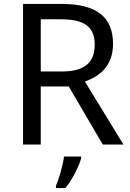

<svg xmlns="http://www.w3.org/2000/svg" viewBox="-20 -734 662 975"><path d="M294 -714H97V0H187V-295H329L502 0H607L411 -320C483 -345 554 -397 554 -511C554 -647 471 -714 294 -714ZM289 -636C406 -636 461 -600 461 -507C461 -417 410 -371 294 -371H187V-636ZM392 70V61H305C300 104 279 176 264 209V221H312C348 178 383 106 392 70Z"/></svg>

Font: Noto Sans Inscriptional Parthian
Style: Regular
Weight: 400
Designer: Monotype Design Team
Foundry: Monotype Imaging Inc.
Version: Version 2.003